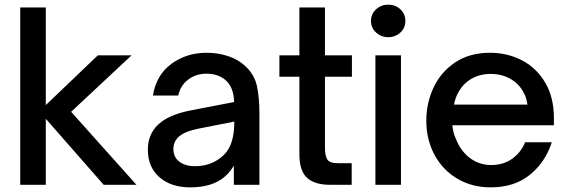

<svg xmlns="http://www.w3.org/2000/svg" viewBox="-20 -795 2446 826"><path d="M177 0H67V-763H177V-343L401 -557H546L286 -314L567 0H426L177 -284Z M616 -151Q616 -228 676 -272Q721 -305 805 -321L987 -356Q986 -414 956 -445Q923 -478 868 -478Q823 -478 789.5 -452.5Q756 -427 747 -384H638Q652 -472 717 -520Q782 -568 869 -568Q918 -568 961.5 -553.5Q1005 -539 1035 -511Q1075 -474 1085.5 -424Q1096 -374 1096 -309V0H986V-82Q963 -43 928 -21Q878 11 798 11Q716 11 666 -32.5Q616 -76 616 -151ZM900 -98Q949 -123 968.5 -164.5Q988 -206 988 -272L831 -241Q773 -229 747 -205Q726 -184 726 -154Q726 -119 751.5 -99.5Q777 -80 820 -80Q864 -80 900 -98Z M1399 0Q1334 0 1301 -30Q1268 -60 1268 -131V-465H1182V-557H1268V-763H1378V-557H1494V-465H1378V-160Q1378 -125 1388 -109Q1398 -93 1434 -93H1493V0Z M1705 0H1595V-557H1705ZM1576 -705Q1576 -735 1598 -755Q1620 -775 1650 -775Q1681 -775 1702.5 -755Q1724 -735 1724 -705Q1724 -675 1702.5 -655Q1681 -635 1650 -635Q1620 -635 1598 -655Q1576 -675 1576 -705Z M1814 -276Q1814 -352 1845.5 -419Q1877 -486 1939 -527Q2001 -568 2088 -568Q2162 -568 2224.5 -536Q2287 -504 2325 -440.5Q2363 -377 2363 -286V-256H1926Q1929 -223 1942 -196Q1962 -145 2002 -115Q2042 -85 2093 -85Q2146 -85 2184 -112.5Q2222 -140 2239 -183H2354Q2326 -97 2259.5 -43Q2193 11 2091 11Q2010 11 1947 -26.5Q1884 -64 1849 -129.5Q1814 -195 1814 -276ZM2249 -345Q2245 -376 2232 -398Q2212 -436 2174.5 -456.5Q2137 -477 2092 -477Q2045 -477 2009 -456.5Q1973 -436 1952 -398Q1940 -378 1933 -345Z"/></svg>

Font: Open Sauce One Medium
Style: Regular
Weight: 500
Designer: Alfredo Marco Pradil
Foundry: Creative Sauce Fz LLC
Version: Version 1.477